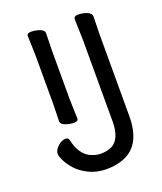

<svg xmlns="http://www.w3.org/2000/svg" viewBox="-136 -799 765 909"><g transform="rotate(-20 246.0 -344.0)"><path d="M109 -267 111 -350V-596L108 -697Q108 -711 129.5 -711Q151 -711 172.5 -703Q194 -695 194 -680L192 -596V-350L195 -250Q195 -236 174 -236Q153 -236 131 -244Q109 -252 109 -267ZM432 -677 430 -588V-177Q430 -34 336 6Q295 23 245.5 23Q196 23 157.5 4.5Q119 -14 95.5 -40Q72 -66 61 -89.5Q50 -113 50 -125Q50 -137 60 -150Q70 -163 83.5 -171Q97 -179 110.5 -179Q124 -179 127 -163Q142 -94 188 -69Q216 -55 244 -55Q272 -55 296 -65Q347 -89 347 -180V-589L344 -695Q344 -711 366.5 -711Q389 -711 410.5 -702.5Q432 -694 432 -677Z"/></g></svg>

Font: LXGW WenKai Lite Medium
Style: Regular
Weight: 500
Designer: LXGW / Fontworks Inc.
Foundry: LXGW / Fontworks Inc.
Version: Version 1.511; March 25, 2025